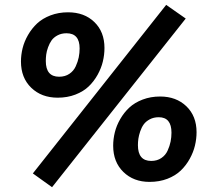

<svg xmlns="http://www.w3.org/2000/svg" viewBox="-20 -738 882 796"><path d="M668.9 -717.8 116.2 -19 195.8 38.1 750 -661.1ZM219.2 -333Q151.9 -333 109.4 -374.3Q66.9 -415.5 66.9 -482.9Q66.9 -510.3 73.7 -538.1Q80.6 -565.9 96.2 -593Q111.8 -620.1 134 -640.9Q156.2 -661.6 189.5 -674.3Q222.7 -687 262.2 -687Q329.6 -687 371.3 -646.5Q413.1 -606 413.1 -539.1Q413.1 -511.2 406.5 -483.4Q399.9 -455.6 384.8 -428.2Q369.6 -400.9 347.9 -379.9Q326.2 -358.9 292.7 -345.9Q259.3 -333 219.2 -333ZM225.1 -419.9Q250 -419.9 267.6 -431.9Q285.2 -443.8 293.9 -462.9Q302.7 -481.9 306.4 -500.2Q310.1 -518.6 310.1 -537.1Q310.1 -600.1 255.9 -600.1Q234.9 -600.1 218.8 -591.6Q202.6 -583 193.8 -570.6Q185.1 -558.1 179.2 -541.7Q173.3 -525.4 171.6 -511.7Q169.9 -498 169.9 -484.9Q169.9 -419.9 225.1 -419.9ZM600.1 16.1Q533.7 16.1 491.5 -25.1Q449.2 -66.4 449.2 -133.8Q449.2 -161.6 456.1 -189.5Q462.9 -217.3 478.5 -244.4Q494.1 -271.5 516.1 -292Q538.1 -312.5 571.3 -325.2Q604.5 -337.9 644 -337.9Q710.4 -337.9 752.7 -297.4Q794.9 -256.8 794.9 -189.9Q794.9 -162.6 788.3 -134.8Q781.7 -106.9 766.6 -79.6Q751.5 -52.2 729.5 -31Q707.5 -9.8 674.1 3.2Q640.6 16.1 600.1 16.1ZM606.9 -70.8Q631.3 -70.8 648.9 -82.8Q666.5 -94.7 675 -113.8Q683.6 -132.8 687.3 -151.1Q690.9 -169.4 690.9 -188Q690.9 -252 638.2 -252Q617.2 -252 601.1 -243.4Q585 -234.9 575.9 -222.4Q566.9 -210 561.3 -193.4Q555.7 -176.8 553.7 -163.1Q551.8 -149.4 551.8 -136.2Q551.8 -70.8 606.9 -70.8Z"/></svg>

Font: FiraGO SemiBold
Style: Italic
Weight: 600
Italic angle: -8°
Designer: bBox Type GmbH
Foundry: bBox Type GmbH
Version: Version 1.001;PS 001.001;hotconv 1.0.88;makeotf.lib2.5.64775